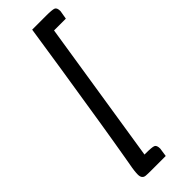

<svg xmlns="http://www.w3.org/2000/svg" viewBox="-274 -778 863 863"><g transform="rotate(-45 157.0 -347.0)"><path d="M100 66Q72 66 62 65Q40 63 40 36Q40 29 40.5 24.5Q41 20 41.5 13.5Q42 7 44 -4.5Q46 -16 49 -32.5Q52 -49 57 -79Q62 -109 68.5 -147Q75 -185 84.5 -244.5Q94 -304 105 -374Q116 -444 132 -544.5Q148 -645 165 -760H253Q292 -760 303 -755.5Q314 -751 314 -729L307 -688H232L125 -6H134Q172 -6 183 -1.5Q194 3 194 25L188 66Z"/></g></svg>

Font: Economica
Style: Bold Italic
Weight: 700
Designer: Vicente Lamonaca
Foundry: Vicente Lamonaca
Version: Version 1.100